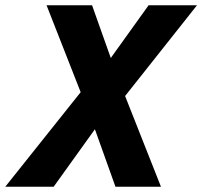

<svg xmlns="http://www.w3.org/2000/svg" viewBox="-77 -710 769 730"><path d="M-57 0 258 -395 246 -318 100 -690H273L359 -448L318 -453L488 -690H672L371 -310L382 -387L535 0H362L269 -260L310 -255L127 0Z"/></svg>

Font: Radio Canada
Style: Italic
Weight: 400
Italic angle: -12°
Designer: Charles Daoud, Etienne Aubert Bonn, Alexandre Saumier Demers, Jacques Le Bailly
Foundry: Radio-Canada
Version: Version 2.104;gftools[0.9.28.dev5+ged2979d]